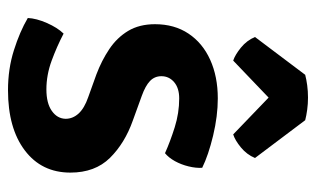

<svg xmlns="http://www.w3.org/2000/svg" viewBox="-175 -601 790 480"><g transform="rotate(90 220.0 -361.0)"><path d="M25 -35.5Q26 -57 37.5 -83.2Q49 -109.5 64 -125Q96.5 -108 132 -95Q167.5 -82 203.5 -82Q238 -82 257.2 -95.5Q276.5 -109 277 -130Q277 -148 263.8 -162.5Q250.5 -177 223 -186.5L166 -207Q131.5 -220 102.8 -239.2Q74 -258.5 57.2 -286.5Q40.5 -314.5 40.5 -353.5Q40.5 -402 64 -437.2Q87.5 -472.5 129.5 -491.5Q171.5 -510.5 226 -510.5Q270 -510.5 319 -498.8Q368 -487 399.5 -471.5Q400.5 -456 396 -437.5Q391.5 -419 382.8 -403.2Q374 -387.5 363 -378.5Q334 -391.5 298.2 -402.8Q262.5 -414 226 -414Q200 -414 185.2 -401.2Q170.5 -388.5 170.5 -369.5Q170.5 -352.5 182.5 -341Q194.5 -329.5 219.5 -320.5L281.5 -298Q338 -278 374.8 -240.8Q411.5 -203.5 411.5 -142Q411.5 -70 356 -28Q300.5 14 205.5 14Q152 14 105.5 -0.8Q59 -15.5 25 -35.5ZM280.5 -729 375 -603.5Q366.5 -583 348.5 -568.2Q330.5 -553.5 316 -549L224 -637.5L131.5 -549Q117.5 -553.5 99.2 -568.2Q81 -583 72.5 -603.5L167 -729Q178.5 -732 193.2 -734Q208 -736 224 -736Q239.5 -736 254.2 -734Q269 -732 280.5 -729Z"/></g></svg>

Font: Signika SemiBold
Style: Regular
Weight: 600
Designer: Anna Giedry
Foundry: Anna Giedry
Version: Version 2.001